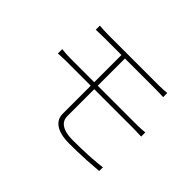

<svg xmlns="http://www.w3.org/2000/svg" viewBox="-123 -969 1247 1247"><g transform="rotate(45 500.0 -345.5)"><path d="M859 -16 860 -50C835 -47 811 -44 787 -43L777 -42C776 -42 774 -42 773 -41H763C754 -40 744 -40 735 -39H725C685 -37 644 -36 597 -36C493 -36 461 -76 461 -122V-369H824C846 -369 875 -368 894 -367V-405C875 -403 845 -401 824 -401H461V-651H738C772 -651 792 -650 814 -649V-687C793 -685 770 -683 738 -683H279C247 -683 219 -685 195 -687V-649C219 -650 247 -651 279 -651H429V-401H210C187 -401 156 -403 130 -406V-366C155 -368 187 -369 210 -369H429V-111C429 -50 478 -4 597 -4C648 -4 694 -5 738 -8H748C749 -8 751 -8 752 -8L762 -9C794 -11 826 -13 859 -16Z"/></g></svg>

Font: Glow Sans SC Normal ExtraLight
Style: Regular
Weight: 200
Designer: Ryoko NISHIZUKA (kana, bopomofo & ideographs); Paul D. Hunt (Latin, Greek & Cyrillic); Sandoll Communications, Soo-young
Version: Version 0.93